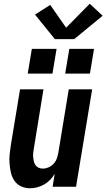

<svg xmlns="http://www.w3.org/2000/svg" viewBox="-20 -997 568 1025"><path d="M140 8Q115 8 93 -2Q71 -12 57.5 -31.5Q44 -51 38.5 -74.5Q33 -98 31 -123Q29 -148 31.5 -173Q34 -198 38 -223L87 -520H212L161 -206Q159 -194 157.5 -182Q156 -170 157 -158.5Q158 -147 160.5 -136Q163 -125 169.5 -115.5Q176 -106 186.5 -101.5Q197 -97 209 -97Q224 -97 239 -103.5Q254 -110 265.5 -122Q277 -134 282.5 -149Q288 -164 291 -179L347 -520H472L386 0H261L272 -69Q262 -52 247.5 -37Q233 -22 215.5 -12Q198 -2 178.5 3Q159 8 140 8ZM328 -604 350 -736H482L460 -604ZM128 -604 150 -736H282L260 -604ZM376 -788H273L167 -919L248 -971L333 -849L459 -977L528 -913Z"/></svg>

Font: Iosevka SS04 Extrabold
Style: Italic
Weight: 800
Italic angle: -9°
Monospace: yes
Designer: Belleve Invis
Foundry: Belleve Invis
Version: Version 19.0.0; ttfautohint (v1.8.4)